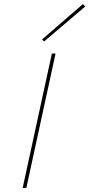

<svg xmlns="http://www.w3.org/2000/svg" viewBox="-20 -920 437 940"><path d="M234 -658H252L109 0H91ZM186 -727 386 -900 397 -888 196 -717Z"/></svg>

Font: Ysabeau Thin
Style: Italic
Weight: 200
Italic angle: -12°
Designer: Christian Thalmann (Catharsis Fonts)
Version: Version 0.003